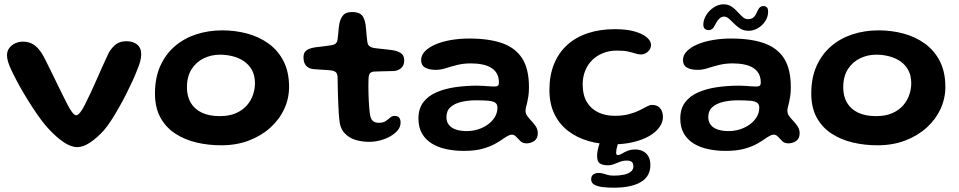

<svg xmlns="http://www.w3.org/2000/svg" viewBox="-20 -648 4456 892"><path d="M338.5 35.5Q310 35.5 276.2 12.8Q242.5 -10 207.5 -47.5Q191.5 -64 172 -90.2Q152.5 -116.5 132.2 -147.2Q112 -178 93 -210Q74 -242 58.5 -271.2Q43 -300.5 32.5 -323Q23 -343 17.8 -360Q12.5 -377 12.5 -391Q12.5 -410.5 22.8 -424.5Q33 -438.5 50 -446.5Q67 -454.5 87 -454.5Q115 -454.5 135.5 -441.2Q156 -428 173 -402Q179.5 -392 190 -371.5Q200.5 -351 213.5 -324.2Q226.5 -297.5 240.8 -268.5Q255 -239.5 268.5 -212Q282 -184.5 293.5 -162Q305 -140 315.5 -126.2Q326 -112.5 334 -112.5Q342 -112.5 352.8 -126Q363.5 -139.5 374.5 -162Q401.5 -215 428.8 -277.8Q456 -340.5 486 -404.5Q503 -431.5 521.2 -444Q539.5 -456.5 567.5 -456.5Q598 -456.5 617 -441.2Q636 -426 636 -395.5Q636 -380 631.2 -362.2Q626.5 -344.5 618 -325Q610 -303 596.5 -273.8Q583 -244.5 566.8 -212Q550.5 -179.5 532.5 -148Q514.5 -116.5 497 -89.2Q479.5 -62 463.5 -43.5Q432 -8.5 399.5 13.5Q367 35.5 338.5 35.5Z M1007.5 27Q947.5 27 892.5 14Q837.5 1 794 -27.5Q750.5 -56 725.2 -102Q700 -148 700 -214Q700 -286.5 724.5 -341.2Q749 -396 792 -433Q835 -470 891.8 -488.5Q948.5 -507 1013 -507Q1073 -507 1128.8 -492Q1184.5 -477 1228.2 -445.2Q1272 -413.5 1297.5 -363.5Q1323 -313.5 1323 -244Q1323 -190.5 1300.5 -141.8Q1278 -93 1236 -55Q1194 -17 1136.2 5Q1078.5 27 1007.5 27ZM1001 -108.5Q1045 -108.5 1076.2 -122.2Q1107.5 -136 1127 -158.5Q1146.5 -181 1155.5 -207.8Q1164.5 -234.5 1164.5 -261Q1164.5 -297 1150.5 -322.5Q1136.5 -348 1113 -363.8Q1089.5 -379.5 1060.5 -386.8Q1031.5 -394 1001.5 -394Q962 -394 927 -377.2Q892 -360.5 870.2 -326.8Q848.5 -293 848.5 -242Q848.5 -200.5 866.2 -170.5Q884 -140.5 918 -124.5Q952 -108.5 1001 -108.5Z M1694.5 11Q1662 11 1631.2 1.8Q1600.5 -7.5 1579.5 -31Q1558.5 -54.5 1556 -96.5Q1554.5 -110.5 1553.5 -127.2Q1552.5 -144 1551.8 -163Q1551 -182 1550.2 -202.2Q1549.5 -222.5 1549.2 -243.2Q1549 -264 1548.5 -284Q1548.5 -306.5 1539.5 -313.2Q1530.5 -320 1513.5 -321.5Q1504 -322.5 1490.2 -323.2Q1476.5 -324 1462 -325Q1447.5 -326 1435 -327Q1413.5 -329.5 1401.8 -343Q1390 -356.5 1390 -381Q1390 -398 1397 -407Q1404 -416 1416 -420.8Q1428 -425.5 1443 -428Q1468 -430.5 1485.2 -433Q1502.5 -435.5 1517 -437.5Q1532.5 -439.5 1540 -446.2Q1547.5 -453 1549 -470Q1550.5 -481 1551.5 -494Q1552.5 -507 1554 -520Q1555.5 -533 1557.5 -542.5Q1564.5 -568 1576.8 -580Q1589 -592 1615.5 -592Q1637 -592 1649.5 -585.8Q1662 -579.5 1668.5 -566.8Q1675 -554 1678.5 -533.5Q1680 -519.5 1681 -508.5Q1682 -497.5 1682.8 -488.2Q1683.5 -479 1684.5 -471Q1685.5 -463 1686.5 -455Q1688 -440 1697 -433.2Q1706 -426.5 1721 -424.5Q1734.5 -423 1749.2 -421.2Q1764 -419.5 1778 -418.2Q1792 -417 1802.5 -415Q1825 -412 1841.5 -401.8Q1858 -391.5 1858 -367Q1858 -345.5 1844.5 -332.5Q1831 -319.5 1809.5 -318Q1781.5 -317 1757 -316.8Q1732.5 -316.5 1718.5 -315.5Q1707.5 -315 1700.2 -309Q1693 -303 1692 -281Q1691.5 -264.5 1691.5 -247.5Q1691.5 -230.5 1692 -213.5Q1692.5 -196.5 1693.2 -180.2Q1694 -164 1695.2 -149.5Q1696.5 -135 1698 -122.5Q1701 -97 1711 -87.2Q1721 -77.5 1740 -77.5Q1760 -77.5 1771.8 -85.5Q1783.5 -93.5 1792.5 -101.5Q1801.5 -109.5 1812.5 -109.5Q1828 -109.5 1834.5 -101.5Q1841 -93.5 1841 -78Q1841 -59 1828 -43Q1815 -27 1793.5 -14.8Q1772 -2.5 1746.2 4.2Q1720.5 11 1694.5 11Z M2134.5 53Q2093 53 2055.2 45.2Q2017.5 37.5 1987.8 19.8Q1958 2 1941 -27Q1924 -56 1924 -97.5Q1924 -143 1946.5 -172.8Q1969 -202.5 2007.8 -219.2Q2046.5 -236 2095 -243Q2143.5 -250 2195.5 -250Q2210.5 -250 2226 -249Q2241.5 -248 2254.8 -247Q2268 -246 2277 -246Q2289 -246 2293.5 -250.2Q2298 -254.5 2298 -264.5Q2298 -280.5 2294 -293Q2290 -305.5 2282.5 -315Q2275 -324.5 2264.5 -331.5Q2247.5 -343 2222.2 -348.2Q2197 -353.5 2168 -353.5Q2133 -353.5 2104.2 -346.2Q2075.5 -339 2051.2 -331.2Q2027 -323.5 2005 -323.5Q1972.5 -323.5 1954.5 -334.2Q1936.5 -345 1936.5 -368.5Q1936.5 -391.5 1954.5 -410Q1972.5 -428.5 2003.5 -441.8Q2034.5 -455 2075 -462Q2115.5 -469 2160.5 -469Q2251 -469 2312.8 -447.5Q2374.5 -426 2406 -376.8Q2437.5 -327.5 2437.5 -243Q2437.5 -220 2435 -202.8Q2432.5 -185.5 2429.5 -172.8Q2426.5 -160 2424 -150.5Q2421.5 -141 2421.5 -133Q2421.5 -120 2430 -108.5Q2438.5 -97 2450 -85Q2461.5 -73 2470 -59.5Q2478.5 -46 2478.5 -29.5Q2478.5 -4.5 2462.2 6.8Q2446 18 2426 18Q2408.5 18 2397.8 7.8Q2387 -2.5 2378.2 -12.5Q2369.5 -22.5 2358 -22.5Q2351 -22.5 2342.2 -18.2Q2333.5 -14 2321 -5.5Q2306 5.5 2282 19.2Q2258 33 2222.2 43Q2186.5 53 2134.5 53ZM2149 -39Q2175.5 -39 2201 -47Q2226.5 -55 2246.8 -69.8Q2267 -84.5 2279 -104.5Q2291 -124.5 2291 -148Q2291 -163.5 2280.8 -170.8Q2270.5 -178 2248.5 -180Q2226.5 -182 2191 -182Q2155.5 -182 2124 -174.8Q2092.5 -167.5 2073.2 -150.5Q2054 -133.5 2054 -104Q2054 -82 2065.8 -67.5Q2077.5 -53 2098.8 -46Q2120 -39 2149 -39Z M2827 22.5Q2766.5 22.5 2713.2 7Q2660 -8.5 2619.2 -39.8Q2578.5 -71 2555.5 -118.8Q2532.5 -166.5 2532.5 -230.5Q2532.5 -297.5 2553.8 -350Q2575 -402.5 2614.8 -438.8Q2654.5 -475 2710.8 -493.8Q2767 -512.5 2836.5 -512.5Q2891 -512.5 2928.5 -501.8Q2966 -491 2985.2 -474.2Q3004.5 -457.5 3004.5 -439.5Q3004.5 -427 2997.8 -417Q2991 -407 2980.2 -401Q2969.5 -395 2957.5 -395Q2945 -395 2931.8 -399.5Q2918.5 -404 2898.5 -408.5Q2878.5 -413 2846.5 -413Q2811 -413 2782 -401.5Q2753 -390 2731.5 -369Q2710 -348 2698.5 -319Q2687 -290 2687 -255Q2687 -207 2706 -174.8Q2725 -142.5 2758.8 -126.2Q2792.5 -110 2835.5 -110Q2873.5 -110 2901.8 -117.5Q2930 -125 2950.5 -135.2Q2971 -145.5 2985 -153Q2999 -160.5 3008 -160.5Q3028.5 -160.5 3039.8 -151.8Q3051 -143 3055.5 -130.2Q3060 -117.5 3060 -105.5Q3060 -80 3043.5 -57Q3027 -34 2996.5 -16.2Q2966 1.5 2923 12Q2880 22.5 2827 22.5ZM2831 224Q2804.5 224 2780.5 221.2Q2756.5 218.5 2741.5 210.2Q2726.5 202 2726.5 185.5Q2726.5 169 2736.8 162.2Q2747 155.5 2761 155.5Q2773 155.5 2782.8 158.5Q2792.5 161.5 2803.8 164.8Q2815 168 2831 168Q2856.5 168 2877.2 163.8Q2898 159.5 2910.2 150Q2922.5 140.5 2922.5 125Q2922.5 110 2915 104Q2907.5 98 2892 98Q2875 98 2860.8 103.5Q2846.5 109 2832.5 114.5Q2818.5 120 2802 120Q2782.5 120 2768.2 112Q2754 104 2754 76.5Q2754 64.5 2756.8 50.2Q2759.5 36 2764 23Q2768.5 10 2772 3Q2778.5 -9 2789.5 -17.2Q2800.5 -25.5 2822 -25.5Q2837.5 -25.5 2845.5 -17.5Q2853.5 -9.5 2853.5 1Q2853.5 13 2848 30Q2842.5 47 2842.5 61.5Q2842.5 72.5 2850 72.5Q2858.5 72.5 2869 66Q2879.5 59.5 2894.8 53Q2910 46.5 2932 46.5Q2951 46.5 2966.8 54.2Q2982.5 62 2992 78Q3001.5 94 3001.5 119Q3001.5 171.5 2957.2 197.8Q2913 224 2831 224Z M3351 53Q3309.5 53 3271.8 45.2Q3234 37.5 3204.2 19.8Q3174.5 2 3157.5 -27Q3140.5 -56 3140.5 -97.5Q3140.5 -143 3163 -172.8Q3185.5 -202.5 3224.2 -219.2Q3263 -236 3311.5 -243Q3360 -250 3412 -250Q3427 -250 3442.5 -249Q3458 -248 3471.2 -247Q3484.5 -246 3493.5 -246Q3505.5 -246 3510 -250.2Q3514.5 -254.5 3514.5 -264.5Q3514.5 -280.5 3510.5 -293Q3506.5 -305.5 3499 -315Q3491.5 -324.5 3481 -331.5Q3464 -343 3438.8 -348.2Q3413.5 -353.5 3384.5 -353.5Q3349.5 -353.5 3320.8 -346.2Q3292 -339 3267.8 -331.2Q3243.5 -323.5 3221.5 -323.5Q3189 -323.5 3171 -334.2Q3153 -345 3153 -368.5Q3153 -391.5 3171 -410Q3189 -428.5 3220 -441.8Q3251 -455 3291.5 -462Q3332 -469 3377 -469Q3467.5 -469 3529.2 -447.5Q3591 -426 3622.5 -376.8Q3654 -327.5 3654 -243Q3654 -220 3651.5 -202.8Q3649 -185.5 3646 -172.8Q3643 -160 3640.5 -150.5Q3638 -141 3638 -133Q3638 -120 3646.5 -108.5Q3655 -97 3666.5 -85Q3678 -73 3686.5 -59.5Q3695 -46 3695 -29.5Q3695 -4.5 3678.8 6.8Q3662.5 18 3642.5 18Q3625 18 3614.2 7.8Q3603.5 -2.5 3594.8 -12.5Q3586 -22.5 3574.5 -22.5Q3567.5 -22.5 3558.8 -18.2Q3550 -14 3537.5 -5.5Q3522.5 5.5 3498.5 19.2Q3474.5 33 3438.8 43Q3403 53 3351 53ZM3365.5 -39Q3392 -39 3417.5 -47Q3443 -55 3463.2 -69.8Q3483.5 -84.5 3495.5 -104.5Q3507.5 -124.5 3507.5 -148Q3507.5 -163.5 3497.2 -170.8Q3487 -178 3465 -180Q3443 -182 3407.5 -182Q3372 -182 3340.5 -174.8Q3309 -167.5 3289.8 -150.5Q3270.5 -133.5 3270.5 -104Q3270.5 -82 3282.2 -67.5Q3294 -53 3315.2 -46Q3336.5 -39 3365.5 -39ZM3272 -508Q3261.5 -508 3254.5 -514.2Q3247.5 -520.5 3247.5 -533.5Q3247.5 -556 3261 -577.8Q3274.5 -599.5 3296.2 -613.8Q3318 -628 3341.5 -628Q3363 -628 3378.5 -617.5Q3394 -607 3406.2 -593.5Q3418.5 -580 3430 -569.5Q3441.5 -559 3454 -559Q3469.5 -559 3479 -565.8Q3488.5 -572.5 3497 -592.5Q3504 -608.5 3510.8 -614.2Q3517.5 -620 3528 -620Q3535.5 -620 3542 -614.5Q3548.5 -609 3548.5 -593.5Q3548.5 -570 3535.2 -549.8Q3522 -529.5 3501.2 -517.2Q3480.5 -505 3457.5 -505Q3435.5 -505 3419.5 -515Q3403.5 -525 3390.8 -538Q3378 -551 3366.8 -561Q3355.5 -571 3343.5 -571Q3331 -571 3320.8 -560.2Q3310.5 -549.5 3301.5 -531.5Q3295 -517.5 3287.8 -512.8Q3280.5 -508 3272 -508Z M4056.5 27Q3996.5 27 3941.5 14Q3886.5 1 3843 -27.5Q3799.5 -56 3774.2 -102Q3749 -148 3749 -214Q3749 -286.5 3773.5 -341.2Q3798 -396 3841 -433Q3884 -470 3940.8 -488.5Q3997.5 -507 4062 -507Q4122 -507 4177.8 -492Q4233.5 -477 4277.2 -445.2Q4321 -413.5 4346.5 -363.5Q4372 -313.5 4372 -244Q4372 -190.5 4349.5 -141.8Q4327 -93 4285 -55Q4243 -17 4185.2 5Q4127.5 27 4056.5 27ZM4050 -108.5Q4094 -108.5 4125.2 -122.2Q4156.5 -136 4176 -158.5Q4195.5 -181 4204.5 -207.8Q4213.5 -234.5 4213.5 -261Q4213.5 -297 4199.5 -322.5Q4185.5 -348 4162 -363.8Q4138.5 -379.5 4109.5 -386.8Q4080.5 -394 4050.5 -394Q4011 -394 3976 -377.2Q3941 -360.5 3919.2 -326.8Q3897.5 -293 3897.5 -242Q3897.5 -200.5 3915.2 -170.5Q3933 -140.5 3967 -124.5Q4001 -108.5 4050 -108.5Z"/></svg>

Font: Gluten Thin Medium
Style: Regular
Weight: 500
Version: Version 1.300